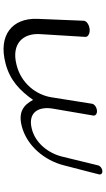

<svg xmlns="http://www.w3.org/2000/svg" viewBox="228 -800 609 1106"><g transform="rotate(-90 533.0 -246.5)"><path d="M967 -69C967 -69 972 -182 978 -337C983 -481 884 -562 723 -520C624 -495 565 -437 511 -361C481 -417 441 -447 359 -426C247 -397 162 -295 134 -183C103 -65 82 19 82 19C79 30 88 40 102 38C117 37 131 26 134 13L184 -192C203 -272 262 -349 347 -369C439 -391 476 -330 460 -243C445 -152 421 -15 421 -15C418 -2 431 9 450 7C470 5 487 -8 489 -22C489 -22 511 -162 526 -255C540 -343 606 -431 716 -457C835 -486 896 -419 890 -321C884 -218 874 -60 874 -60C873 -45 892 -33 918 -35C945 -38 966 -53 967 -69Z"/></g></svg>

Font: Hi. Perspective
Style: Perspective
Weight: 400
Designer: Mew Too, Robert Jablonski
Foundry: Cannot Into Space Fonts
Version: Version 1.996